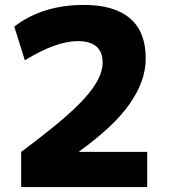

<svg xmlns="http://www.w3.org/2000/svg" viewBox="-20 -760 693 780"><path d="M66 -143Q156 -210 219.5 -263Q283 -316 322 -359Q361 -402 379 -438Q397 -474 397 -505Q397 -593 296 -593Q208 -593 81 -515L38 -652Q153 -740 321 -740Q444 -740 508 -685.5Q572 -631 572 -523Q572 -476 555.5 -430Q539 -384 506 -337Q473 -290 422 -242.5Q371 -195 302 -145V-143H578V0H66Z"/></svg>

Font: M PLUS 1 Thin ExtraBold
Style: Regular
Weight: 800
Version: Version 1.001